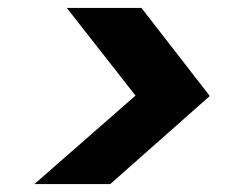

<svg xmlns="http://www.w3.org/2000/svg" viewBox="-20 -593 628 486"><path d="M67 -127 323 -351 149 -573H338L511 -350L259 -127Z"/></svg>

Font: DM Sans 9pt Black
Style: Italic
Weight: 900
Italic angle: -10°
Version: Version 4.004;gftools[0.9.30]